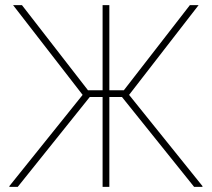

<svg xmlns="http://www.w3.org/2000/svg" viewBox="-20 -731 829 751"><path d="M407.7 -351.6V0H381.3V-351.6H331.1L49.3 0H17.6L16.1 -2.4L303.2 -359.9L31.2 -710.9H65.9L324.2 -377.9H381.3V-710.9H407.7V-377.9H464.4L722.7 -710.9H756.8L484.9 -359.9L772.5 -2.4L771 0H739.3L457 -351.6Z"/></svg>

Font: Roboto-Thin
Style: Regular
Weight: 250
Designer: Google
Version: Version 1.100141; 2013; ttfautohint (v0.94.14-c901) -l 8 -r 